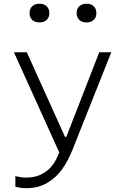

<svg xmlns="http://www.w3.org/2000/svg" viewBox="-20 -774 660 1006"><path d="M53 -500H120.5L320.5 -57H327.5L500 -500H563L360.5 9Q337.5 67.5 305.8 112.2Q274 157 227 184.5Q180 212 117 212Q103 212 91.2 210.5Q79.5 209 69 206.5Q63 205.5 60.5 204.5V148.5Q62.5 149.5 68.5 150.5Q80 153.5 91.8 155Q103.5 156.5 117 156.5Q161 156.5 193.8 140.8Q226.5 125 247 101.2Q267.5 77.5 279.5 50L301.5 0L306 -19.5L304 54.5ZM135 -705.5Q135 -728.5 149.2 -741.5Q163.5 -754.5 187 -754.5Q210 -754.5 224.2 -741.5Q238.5 -728.5 238.5 -705.5Q238.5 -682.5 224.2 -669.5Q210 -656.5 187 -656.5Q171.5 -656.5 159.8 -662.2Q148 -668 141.5 -679.2Q135 -690.5 135 -705.5ZM381.5 -705.5Q381.5 -728.5 395.8 -741.5Q410 -754.5 433.5 -754.5Q456.5 -754.5 470.8 -741.5Q485 -728.5 485 -705.5Q485 -682.5 470.8 -669.5Q456.5 -656.5 433.5 -656.5Q418 -656.5 406.2 -662.2Q394.5 -668 388 -679.2Q381.5 -690.5 381.5 -705.5Z"/></svg>

Font: Monaspace Neon Var ExtraLight
Style: Regular
Weight: 200
Designer: Riley Cran and the Lettermatic Team
Version: Version 1.200 (Monaspace Neon Var)